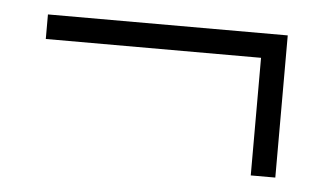

<svg xmlns="http://www.w3.org/2000/svg" viewBox="-32 -358 563 335"><g transform="rotate(5 250.0 -190.5)"><path d="M417 -66V-272H40V-315H460V-66Z"/></g></svg>

Font: Geist ExtLt
Style: Regular
Weight: 400
Designer: Basement.studio, Andrés Briganti, Mateo Zaragoza
Foundry: Basement.studio, Vercel, Andrés Briganti, Guido Ferreyra, Mateo Zaragoza
Version: Version 1.401